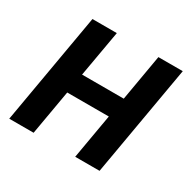

<svg xmlns="http://www.w3.org/2000/svg" viewBox="-122 -660 805 793"><g transform="rotate(30 281.0 -264.0)"><path d="M442.9 0H326.7L363.8 -213.4H165.5L128.4 0H12.2L104 -528.3H220.2L181.6 -308.1H380.4L418.5 -528.3H534.7Z"/></g></svg>

Font: Roboto Medium
Style: Italic
Weight: 500
Italic angle: -12°
Designer: Google
Version: Version 2.134; 2016